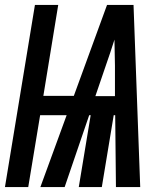

<svg xmlns="http://www.w3.org/2000/svg" viewBox="-44 -755 664 775"><path d="M-24 0 97 -735H191L131 -368H254L388 -735H495L522 0H424L421 -290H415L367 0H274L322 -290H316L217 0H119L225 -290H118L70 0ZM420 -367V-490Q419 -516 419 -542.5Q419 -569 418 -595Q410 -569 401 -542.5Q392 -516 383 -490L341 -367Z"/></svg>

Font: Iosevka Extrabold Extended
Style: Italic
Weight: 800
Width: 7
Italic angle: -9°
Monospace: yes
Designer: Belleve Invis
Foundry: Belleve Invis
Version: Version 32.5.0; ttfautohint (v1.8.4)